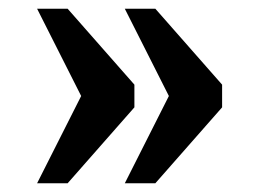

<svg xmlns="http://www.w3.org/2000/svg" viewBox="-20 -490 594 440"><path d="M266 -70 367 -270 266 -470H336L489 -296V-244L336 -70ZM65 -70 166 -270 65 -470H135L288 -296V-244L135 -70Z"/></svg>

Font: Noto Serif Yezidi
Style: Bold
Weight: 700
Designer: Dalton Maag Ltd
Foundry: Dalton Maag Ltd
Version: Version 1.001; ttfautohint (v1.8.4.7-5d5b)